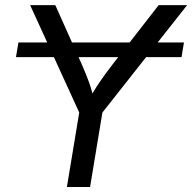

<svg xmlns="http://www.w3.org/2000/svg" viewBox="-20 -748 769 768"><path d="M715.8 -578.1 706.1 -519.5H43.9L53.7 -578.1ZM247.6 0 296.9 -297.9 100.6 -727.5H201.2L306.2 -492.7Q323.7 -453.1 336.7 -417.2Q349.6 -381.3 360.8 -326.7H323.7Q353 -382.3 377.9 -418.7Q402.8 -455.1 432.1 -492.7L614.7 -727.5H728.5L389.6 -297.9L340.3 0Z"/></svg>

Font: Adwaita Sans
Style: Italic
Weight: 400
Italic angle: -9.39999°
Designer: Rasmus Andersson
Foundry: rsms
Version: Version 4.001;git-9221beed3